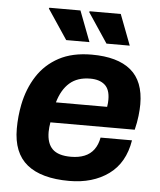

<svg xmlns="http://www.w3.org/2000/svg" viewBox="-53 -770 689 827"><g transform="rotate(5 292.0 -356.0)"><path d="M276.7 12Q156.3 12 94.4 -38Q32.6 -88 32.6 -192.9Q32.6 -219.6 35.2 -246Q37.9 -272.3 42.7 -296.8Q56.9 -367.5 92.1 -421.8Q127.3 -476.2 185.3 -507.3Q243.2 -538.4 327 -538.4Q438.4 -538.4 495.9 -490.8Q553.4 -443.1 553.4 -343.4Q553.4 -321.9 550.2 -293.3Q547 -264.6 539 -232.3H174.4Q172.6 -221.4 171.5 -210.9Q170.4 -200.4 170.4 -190.9Q170.4 -141.1 195.3 -116.7Q220.2 -92.3 275 -92.3Q308.7 -92.3 333.6 -102.4Q358.6 -112.5 374.2 -133.5Q389.8 -154.6 395.4 -185.7H531.3Q515.3 -87 446.8 -37.5Q378.3 12 276.7 12ZM190.6 -320.1H412Q413.7 -329 414.2 -337.3Q414.7 -345.7 414.7 -352Q414.7 -395.8 392.1 -415.3Q369.5 -434.9 329.6 -434.9Q274.1 -434.9 240.4 -405.4Q206.7 -376 190.6 -320.1ZM385.5 -591.2 299.3 -720.4 301.5 -723.7H435.7L486.1 -591.2ZM211.3 -591.2 125 -720.4 127.3 -723.7H261.4L311.9 -591.2Z"/></g></svg>

Font: Archivo Variable SemiBold
Style: Italic
Weight: 600
Italic angle: -10°
Designer: Hector Gatti
Foundry: Omnibus-Type
Version: Version 2.001